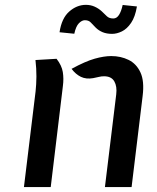

<svg xmlns="http://www.w3.org/2000/svg" viewBox="-20 -754 631 774"><path d="M403 0 448.5 -373.5Q452.5 -405.5 440.8 -426Q429 -446.5 399.5 -446.5Q388 -446.5 378.8 -444Q369.5 -441.5 355.5 -439Q327.5 -434 306.2 -444.2Q285 -454.5 268.5 -476.5Q324.5 -507 362 -517.5Q399.5 -528 428.5 -528Q467 -528 498.5 -512.5Q530 -497 546.2 -462Q562.5 -427 555 -367L510.5 0ZM76.5 0 123.5 -386Q126.5 -414 126.8 -445.5Q127 -477 123 -512L208 -517Q229 -490 233.2 -463.5Q237.5 -437 233.5 -407L184.5 0ZM279.5 -618 220 -624Q228.5 -680.5 258.8 -707.2Q289 -734 325.5 -734.5Q345.5 -734.5 361.5 -727.2Q377.5 -720 390 -708.5Q401.5 -697.5 410.8 -688.5Q420 -679.5 437 -679.5Q450.5 -679.5 459.8 -694Q469 -708.5 474.5 -734L532 -728Q525 -686 508.5 -661.8Q492 -637.5 471.5 -627.5Q451 -617.5 432 -617.5Q410 -617.5 393.8 -624.2Q377.5 -631 365.5 -643Q354 -654.5 345.8 -663.5Q337.5 -672.5 322 -672.5Q310 -672.5 298 -660.2Q286 -648 279.5 -618Z"/></svg>

Font: Expletus Sans Medium
Style: Italic
Weight: 500
Italic angle: -7°
Version: Version 7.500